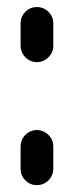

<svg xmlns="http://www.w3.org/2000/svg" viewBox="-20 -539 215 559"><path d="M87.4 0Q67.8 0 53.9 -13.9Q40 -27.8 40 -47.8V-112.6Q40 -125.6 46.3 -136.5Q52.6 -147.4 63.5 -153.9Q74.4 -160.4 87.4 -160.4Q100.4 -160.4 111.3 -153.9Q122.2 -147.4 128.7 -136.5Q135.2 -125.6 135.2 -112.6V-47.8Q135.2 -34.8 128.7 -23.7Q122.2 -12.6 111.3 -6.3Q100.4 0 87.4 0ZM87.4 -358.1Q74.4 -358.1 63.5 -364.6Q52.6 -371.1 46.3 -382Q40 -393 40 -405.9V-471.1Q40 -490.7 53.9 -504.6Q67.8 -518.5 87.4 -518.5Q100.4 -518.5 111.3 -512.2Q122.2 -505.9 128.7 -495Q135.2 -484.1 135.2 -471.1V-405.9Q135.2 -393 128.7 -382Q122.2 -371.1 111.3 -364.6Q100.4 -358.1 87.4 -358.1Z"/></svg>

Font: 26F Galaxy Hebrew Extra Bold
Style: Regular
Weight: 800
Designer: C₂₉H₂₅N₃O₅
Version: Version 1.000